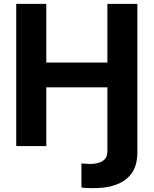

<svg xmlns="http://www.w3.org/2000/svg" viewBox="-20 -747 786 982"><path d="M529.3 26.4V0H682.6V35.2Q682.6 56.2 678.2 80.1Q672.9 105.5 660.6 127.9Q647.5 151.9 621.6 171.9Q595.2 192.4 555.2 203.6Q516.6 215.3 452.6 215.3Q429.7 215.3 418.5 214.4Q401.4 212.9 396.5 211.4V88.9Q404.3 89.4 418 90.3Q430.7 91.8 439.5 91.8Q460.9 91.8 482.4 86.4Q503.4 81.1 516.1 66.9Q529.3 52.7 529.3 26.4ZM216.8 0H63V-727.1H216.8V-427.2H529.3V-727.1H682.6V0H529.3V-300.3H216.8Z"/></svg>

Font: My Font
Style: Bold
Weight: 500
Designer: Rasmus Andersson
Foundry: rsms
Version: Version 0.001